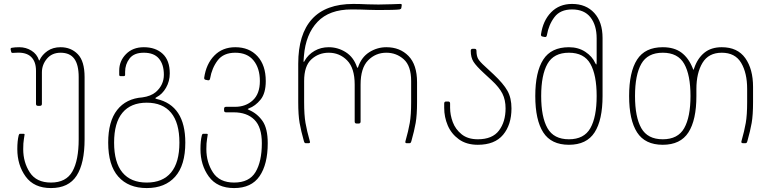

<svg xmlns="http://www.w3.org/2000/svg" viewBox="-20 -728 3934 976"><path d="M288 -460Q244 -460 218.5 -429.5Q193 -399 193 -360V-200Q193 -190 183 -190H173Q163 -190 163 -200V-368Q163 -415 138 -439Q113 -463 63 -460L45 -459Q38 -459 37 -464L34 -477Q33 -483 39 -485Q56 -488 78 -488Q112 -488 140 -470.5Q168 -453 178 -422Q179 -418 181 -422Q194 -450 221.5 -469Q249 -488 288 -488Q341 -488 375.5 -452.5Q410 -417 410 -336V-20Q410 102 369.5 165Q329 228 239 228Q153 228 110.5 169.5Q68 111 68 30Q68 -12 75 -40Q77 -48 82 -48H100Q105 -48 105 -44Q105 -41 101.5 -21.5Q98 -2 98 30Q98 97 131.5 148.5Q165 200 239 200Q316 200 348 143.5Q380 87 380 -20V-336Q380 -399 357.5 -429.5Q335 -460 288 -460Z M530 -3Q530 -111 575.5 -169Q621 -227 704 -233Q747 -239 772 -260Q813 -296 813 -348Q813 -400 788 -430Q763 -460 711 -460Q661 -460 638.5 -430.5Q616 -401 616 -363V-348Q616 -341 609 -341H593Q586 -341 586 -348V-369Q586 -418 620.5 -453Q655 -488 711 -488Q771 -488 807 -454.5Q843 -421 843 -355Q843 -315 824 -282Q805 -249 776 -234Q769 -230 769.5 -228.5Q770 -227 776 -225Q922 -192 922 -3Q922 112 870.5 170Q819 228 726 228Q633 228 581.5 170Q530 112 530 -3ZM726 200Q807 200 849.5 149Q892 98 892 -3Q892 -104 849.5 -155Q807 -206 726 -206Q645 -206 602.5 -155Q560 -104 560 -3Q560 98 602.5 149Q645 200 726 200Z M999 30Q999 -12 1006 -40Q1008 -48 1013 -48H1031Q1036 -48 1036 -44Q1036 -41 1032.5 -21.5Q1029 -2 1029 30Q1029 97 1062.5 148.5Q1096 200 1170 200Q1247 200 1279 146.5Q1311 93 1311 0Q1311 -82 1273 -119.5Q1235 -157 1168 -157H1129Q1119 -157 1119 -167V-175Q1119 -185 1129 -185H1175Q1229 -185 1265 -218Q1301 -251 1301 -316Q1301 -381 1269 -420.5Q1237 -460 1176 -460Q1116 -460 1086.5 -421Q1057 -382 1048 -329Q1046 -318 1037 -320L1027 -322Q1017 -323 1018 -333Q1028 -403 1069.5 -445.5Q1111 -488 1176 -488Q1247 -488 1289 -442Q1331 -396 1331 -316Q1331 -254 1304.5 -221.5Q1278 -189 1245 -177Q1239 -174 1239 -173Q1239 -173 1246 -169Q1288 -151 1314.5 -113Q1341 -75 1341 0Q1341 107 1299.5 167.5Q1258 228 1170 228Q1084 228 1041.5 169.5Q999 111 999 30Z M1800 -386Q1817 -437 1857 -462.5Q1897 -488 1944 -488Q2013 -488 2056.5 -443.5Q2100 -399 2100 -310V-209Q2100 -143 2093 -103Q2086 -63 2071 -10Q2069 -4 2067 -2Q2065 0 2061 0H2048Q2038 0 2041 -10Q2056 -63 2063 -103Q2070 -143 2070 -209V-316Q2070 -393 2032.5 -426.5Q1995 -460 1944 -460Q1889 -460 1851 -421Q1813 -382 1813 -298V-110Q1813 -100 1803 -100H1793Q1783 -100 1783 -110V-298Q1783 -382 1744.5 -421Q1706 -460 1651 -460Q1600 -460 1563 -426.5Q1526 -393 1526 -316V-209Q1526 -143 1533 -103Q1540 -63 1555 -10L1556 -6Q1556 0 1548 0H1535Q1531 0 1529 -2Q1527 -4 1525 -10Q1510 -63 1503 -103Q1496 -143 1496 -209V-404Q1496 -554 1566 -631Q1636 -708 1776 -708Q1807 -708 1849 -706L1904 -705Q1936 -705 1972 -706.5Q2008 -708 2014 -708Q2019 -708 2021 -706.5Q2023 -705 2022 -700L2020 -687Q2019 -682 2011 -680Q1988 -677 1901 -677L1855 -678Q1813 -680 1767 -680Q1654 -680 1594 -617Q1534 -554 1525 -444Q1522 -413 1524 -413Q1526 -413 1529 -420Q1547 -451 1579 -469.5Q1611 -488 1651 -488Q1698 -488 1738 -462.5Q1778 -437 1795 -386Q1798 -381 1800 -386Z M2238 -180V-202Q2238 -212 2248 -212H2258Q2268 -212 2268 -202V-180Q2268 -144 2281.5 -107.5Q2295 -71 2326.5 -45.5Q2358 -20 2409 -20Q2483 -20 2516.5 -64.5Q2550 -109 2550 -177Q2550 -220 2534 -252Q2518 -284 2479 -320L2439 -357Q2401 -392 2387 -414Q2373 -436 2373 -470Q2373 -480 2383 -480H2392Q2402 -480 2402 -470Q2402 -445 2410 -430Q2418 -415 2446 -390L2489 -350Q2539 -303 2559.5 -266.5Q2580 -230 2580 -177Q2580 -94 2537.5 -43Q2495 8 2409 8Q2351 8 2312.5 -20Q2274 -48 2256 -90.5Q2238 -133 2238 -180Z M2701 -240Q2701 -362 2741.5 -425Q2782 -488 2872 -488Q2920 -488 2955.5 -464.5Q2991 -441 3006 -407Q3010 -400 3011 -400Q3013 -400 3013 -418V-533Q3013 -600 2981.5 -640Q2950 -680 2888 -680Q2828 -680 2798.5 -641Q2769 -602 2760 -549Q2758 -538 2749 -540L2739 -542Q2729 -543 2730 -553Q2740 -623 2781.5 -665.5Q2823 -708 2888 -708Q2959 -708 3001 -662Q3043 -616 3043 -535V-240Q3043 -118 3002.5 -55Q2962 8 2872 8Q2782 8 2741.5 -55Q2701 -118 2701 -240ZM2872 -20Q2949 -20 2981 -76.5Q3013 -133 3013 -240Q3013 -347 2981 -403.5Q2949 -460 2872 -460Q2795 -460 2763 -403.5Q2731 -347 2731 -240Q2731 -133 2763 -76.5Q2795 -20 2872 -20Z M3178 -240Q3178 -362 3218.5 -425Q3259 -488 3349 -488Q3407 -488 3443.5 -461Q3480 -434 3501 -382Q3504 -373 3505 -373Q3506 -373 3509 -382Q3526 -432 3560.5 -460Q3595 -488 3649 -488Q3729 -488 3768.5 -432.5Q3808 -377 3808 -286V-209Q3808 -143 3801 -103Q3794 -63 3779 -10Q3777 -4 3775 -2Q3773 0 3768 0H3758Q3746 0 3749 -10Q3764 -63 3771 -103Q3778 -143 3778 -209V-276Q3778 -357 3747.5 -408.5Q3717 -460 3649 -460Q3582 -460 3551 -408.5Q3520 -357 3520 -276V-240Q3520 -118 3479.5 -55Q3439 8 3349 8Q3259 8 3218.5 -55Q3178 -118 3178 -240ZM3349 -20Q3426 -20 3458 -76.5Q3490 -133 3490 -240Q3490 -347 3458 -403.5Q3426 -460 3349 -460Q3272 -460 3240 -403.5Q3208 -347 3208 -240Q3208 -133 3240 -76.5Q3272 -20 3349 -20Z"/></svg>

Font: Barlow GEO Thin
Style: Regular
Weight: 100
Designer: Jeremy Tribby
Foundry: Tribby Type
Version: Version 1.408